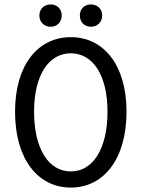

<svg xmlns="http://www.w3.org/2000/svg" viewBox="-20 -836 640 868"><path d="M300 12C448 12 552 -116 552 -331C552 -543 448 -668 300 -668C152 -668 48 -543 48 -331C48 -116 152 12 300 12ZM300 -61C200 -61 134 -163 134 -331C134 -496 200 -595 300 -595C400 -595 466 -496 466 -331C466 -163 400 -61 300 -61ZM209 -715C238 -715 259 -736 259 -766C259 -796 238 -816 209 -816C180 -816 158 -796 158 -766C158 -736 180 -715 209 -715ZM391 -715C420 -715 442 -736 442 -766C442 -796 420 -816 391 -816C362 -816 341 -796 341 -766C341 -736 362 -715 391 -715Z"/></svg>

Font: Hasklig
Style: Regular
Weight: 400
Monospace: yes
Designer: Paul D. Hunt, Teo Tuominen
Foundry: Adobe Systems Incorporated
Version: Version 2.030;PS 1.0;hotconv 16.6.51;makeotf.lib2.5.65220